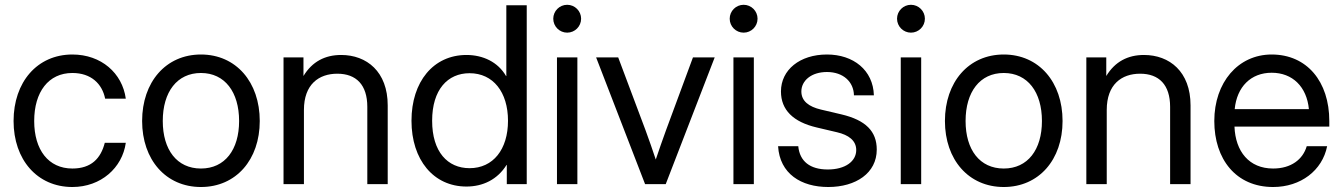

<svg xmlns="http://www.w3.org/2000/svg" viewBox="-20 -749 5460 781"><path d="M274.4 11.7C390.6 11.7 477.5 -66.4 491.7 -168H406.2C390.1 -105 351.6 -63.5 274.4 -63.5C176.8 -63.5 119.1 -139.6 119.1 -256.8C119.1 -375 177.2 -452.1 274.4 -452.1C350.6 -452.1 395.5 -408.2 407.7 -347.7H491.7C477.5 -451.7 391.6 -527.3 274.4 -527.3C131.3 -527.3 35.2 -415 35.2 -256.8C35.2 -99.6 131.3 11.7 274.4 11.7Z M797.4 11.7C940.4 11.7 1036.6 -99.6 1036.6 -256.8C1036.6 -415 940.4 -527.3 797.4 -527.3C654.3 -527.3 558.1 -415 558.1 -256.8C558.1 -99.6 654.3 11.7 797.4 11.7ZM797.4 -63.5C699.7 -63.5 642.1 -139.6 642.1 -256.8C642.1 -375 700.2 -452.1 797.4 -452.1C894.5 -452.1 952.6 -374.5 952.6 -256.8C952.6 -140.1 895 -63.5 797.4 -63.5Z M1216.3 -301.8C1216.3 -405.8 1276.9 -449.2 1352.1 -449.2C1429.2 -449.2 1474.1 -403.8 1474.1 -314.5V0H1557.1V-320.3C1557.1 -457.5 1471.7 -525.4 1367.7 -525.4C1302.2 -525.4 1250 -498.5 1214.4 -439.9V-515.6H1133.3V0H1216.3Z M1877.4 9.8C1944.3 9.8 2003.4 -18.6 2040.5 -78.1H2041.5V0H2122.6V-727.5H2039.6V-439.5H2038.6C2005.4 -497.1 1944.3 -525.4 1877.4 -525.4C1743.2 -525.4 1653.8 -417 1653.8 -257.8C1653.8 -99.1 1743.2 9.8 1877.4 9.8ZM1890.1 -64.9C1800.8 -64.9 1737.8 -131.3 1737.8 -257.8C1737.8 -384.3 1800.8 -451.2 1890.1 -451.2C1985.8 -451.2 2046.4 -374.5 2046.4 -257.8C2046.4 -141.1 1985.8 -64.9 1890.1 -64.9Z M2245.6 0H2328.6V-515.6H2245.6ZM2287.1 -616.2C2318.4 -616.2 2343.8 -641.6 2343.8 -672.9C2343.8 -704.1 2318.4 -729.5 2287.1 -729.5C2255.9 -729.5 2230.5 -704.1 2230.5 -672.9C2230.5 -641.6 2255.9 -616.2 2287.1 -616.2Z M2604 0H2688L2887.2 -515.6H2798.8L2689 -218.8C2674.3 -179.2 2661.1 -139.6 2647.5 -100.1C2634.3 -139.6 2620.6 -179.2 2606 -218.8L2494.6 -515.6H2404.8Z M2963.4 0H3046.4V-515.6H2963.4ZM3004.9 -616.2C3036.1 -616.2 3061.5 -641.6 3061.5 -672.9C3061.5 -704.1 3036.1 -729.5 3004.9 -729.5C2973.6 -729.5 2948.2 -704.1 2948.2 -672.9C2948.2 -641.6 2973.6 -616.2 3004.9 -616.2Z M3349.1 11.7C3461.4 11.7 3546.4 -44.9 3546.4 -140.6C3546.4 -214.8 3501.5 -260.3 3402.8 -283.7L3319.8 -303.2C3270 -314.9 3239.7 -337.9 3239.7 -377C3239.7 -420.9 3280.3 -456.1 3343.8 -456.1C3410.2 -456.1 3452.6 -416 3453.6 -361.3H3534.7C3531.7 -463.9 3451.2 -527.3 3343.8 -527.3C3233.4 -527.3 3156.7 -464.8 3156.7 -377C3156.7 -301.8 3206.5 -252.9 3302.2 -230.5L3385.3 -210.9C3431.2 -200.2 3462.9 -177.7 3462.9 -138.7C3462.9 -92.8 3418.5 -59.6 3347.2 -59.6C3274.9 -59.6 3232.9 -92.8 3227.1 -154.3H3145C3151.9 -42 3238.8 11.7 3349.1 11.7Z M3644 0H3727.1V-515.6H3644ZM3685.5 -616.2C3716.8 -616.2 3742.2 -641.6 3742.2 -672.9C3742.2 -704.1 3716.8 -729.5 3685.5 -729.5C3654.3 -729.5 3628.9 -704.1 3628.9 -672.9C3628.9 -641.6 3654.3 -616.2 3685.5 -616.2Z M4063 11.7C4206.1 11.7 4302.2 -99.6 4302.2 -256.8C4302.2 -415 4206.1 -527.3 4063 -527.3C3919.9 -527.3 3823.7 -415 3823.7 -256.8C3823.7 -99.6 3919.9 11.7 4063 11.7ZM4063 -63.5C3965.3 -63.5 3907.7 -139.6 3907.7 -256.8C3907.7 -375 3965.8 -452.1 4063 -452.1C4160.2 -452.1 4218.3 -374.5 4218.3 -256.8C4218.3 -140.1 4160.6 -63.5 4063 -63.5Z M4481.9 -301.8C4481.9 -405.8 4542.5 -449.2 4617.7 -449.2C4694.8 -449.2 4739.7 -403.8 4739.7 -314.5V0H4822.8V-320.3C4822.8 -457.5 4737.3 -525.4 4633.3 -525.4C4567.9 -525.4 4515.6 -498.5 4480 -439.9V-515.6H4398.9V0H4481.9Z M5158.7 11.7C5271 11.7 5358.9 -55.7 5378.4 -154.3H5295.4C5279.8 -100.6 5231.9 -63.5 5158.7 -63.5C5061 -63.5 5005.4 -132.8 5001.5 -233.9H5387.2V-256.8C5387.2 -417 5296.4 -527.3 5152.8 -527.3C5016.1 -527.3 4919.4 -413.6 4919.4 -256.8C4919.4 -101.6 5007.3 11.7 5158.7 11.7ZM5002.4 -305.2C5011.2 -396 5068.4 -453.1 5152.8 -453.1C5237.8 -453.1 5295.4 -396 5304.2 -305.2Z"/></svg>

Font: Raveo Display Display
Style: Regular
Weight: 400
Designer: Jakub Foglar, Rasmus Andersson (Inter)
Foundry: Jakubfoglar.com
Version: Version 1.100;Glyphs 3.2.3 (3260)